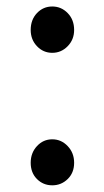

<svg xmlns="http://www.w3.org/2000/svg" viewBox="-20 -550 317 583"><path d="M73.2 -459Q73.2 -490.2 92.3 -510.3Q111.3 -530.3 138.7 -530.3Q166 -530.3 185.5 -510.3Q205.1 -490.2 205.1 -459Q205.1 -429.7 185.5 -409.7Q166 -389.6 138.7 -389.6Q111.3 -389.6 92.3 -409.7Q73.2 -429.7 73.2 -459ZM185.5 -6.3Q166 12.7 138.7 12.7Q111.3 12.7 92.3 -6.3Q73.2 -25.4 73.2 -55.7Q73.2 -85.9 92.3 -106.4Q111.3 -127 138.7 -127Q166 -127 185.5 -106.4Q205.1 -85.9 205.1 -55.7Q205.1 -25.4 185.5 -6.3Z"/></svg>

Font: GenYoGothic TW TTF Regular
Style: Regular
Weight: 400
Version: Version 1.300